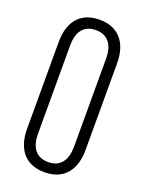

<svg xmlns="http://www.w3.org/2000/svg" viewBox="-138 -776 640 852"><g transform="rotate(20 182.0 -350.0)"><path d="M182 -710C87 -710 44 -646 44 -555V-145C44 -54 87 10 182 10C276 10 320 -54 320 -145V-555C320 -646 276 -710 182 -710ZM267 -142C267 -80 241 -38 182 -38C122 -38 97 -80 97 -142V-558C97 -619 122 -661 182 -661C241 -661 267 -619 267 -558Z"/></g></svg>

Font: Modon Arabic
Style: Regular
Weight: 400
Designer: Ahmedzaza
Foundry: Ahmedzaza
Version: Version 2.010